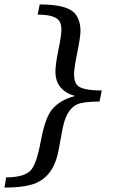

<svg xmlns="http://www.w3.org/2000/svg" viewBox="-28 -723 534 866"><path d="M431 -315 421 -265Q348 -265 319 -252Q280 -233 262 -174Q254 -147 244.5 -90Q235 -33 226 -5Q201 73 136 102Q88 123 -8 123L0 77Q77 77 108 48Q136 22 156 -86.5Q176 -195 209 -232Q245 -273 310 -290Q222 -316 222 -400Q222 -432 235.5 -498Q249 -564 249 -589Q249 -615 239 -629Q219 -657 142 -657L151 -703Q282 -703 314 -657Q335 -628 335 -583Q335 -556 319 -478Q306 -413 306 -389Q306 -355 319 -340Q340 -315 431 -315Z"/></svg>

Font: Apparatus SIL
Style: Italic
Weight: 400
Italic angle: -11°
Version: Version 1.0